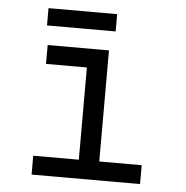

<svg xmlns="http://www.w3.org/2000/svg" viewBox="-48 -683 708 730"><g transform="rotate(5 306.0 -318.0)"><path d="M99 0V-72H273V-424H117V-496H351V-72H513V0ZM108 -570V-636H370V-570Z"/></g></svg>

Font: Space Mono
Style: Regular
Weight: 400
Monospace: yes
Designer: Colophon Foundry + Benjamin Critton
Foundry: Colophon Foundry & Benjamin Critton
Version: Version 1.003; ttfautohint (v1.8.4.7-5d5b)